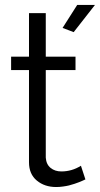

<svg xmlns="http://www.w3.org/2000/svg" viewBox="-20 -750 404 776"><path d="M277.8 -620.1 232.9 -637.2 292 -730H363.8ZM325.2 -24.9Q324.7 -24.4 315.2 -20.3Q305.7 -16.1 299.6 -13.7Q293.5 -11.2 281.2 -7.1Q269 -2.9 258.8 -0.5Q248.5 2 234.4 3.9Q220.2 5.9 207 5.9Q160.2 5.9 128.7 -20.3Q97.2 -46.4 97.2 -94.2V-466.8H24.9V-521H97.2V-696.8H165V-521H285.2V-466.8H165V-112.8Q167 -85.4 184.6 -71.3Q202.1 -57.1 228 -57.1Q270.5 -57.1 307.1 -80.1Z"/></svg>

Font: Rawline
Style: Regular
Weight: 400
Designer: Matt McInerney, Pablo Impallari, Rodrigo Fuenzalida
Foundry: Matt McInerney, Pablo Impallari, Rodrigo Fuenzalida
Version: Version 4.020;PS 004.020;hotconv 1.0.88;makeotf.lib2.5.64775